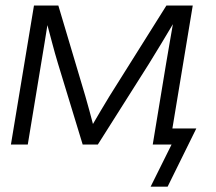

<svg xmlns="http://www.w3.org/2000/svg" viewBox="-20 -536 802 712"><path d="M20.5 0 106 -515.6H196.3L296.4 -179.7Q304.7 -151.9 311.3 -126.5Q317.9 -101.1 324.7 -76.2Q339.4 -101.1 354.2 -126.5Q369.1 -151.9 386.2 -179.7L597.2 -515.6H694.8L609.4 0H546.4L595.7 -298.8Q603.5 -345.7 609.4 -378.9Q615.2 -412.1 621.1 -446.3Q600.1 -411.1 579.1 -376Q558.1 -340.8 532.2 -299.3L342.8 0H286.6L195.3 -299.3Q183.1 -339.8 174.1 -374.3Q165 -408.7 155.8 -442.9Q150.4 -409.7 145.3 -377.2Q140.1 -344.7 132.3 -298.8L83 0ZM538.6 156.2 616.2 0H574.7L584.5 -59.6H708L601.6 156.2Z"/></svg>

Font: Inter Display Light
Style: Italic
Weight: 300
Italic angle: -9.39999°
Designer: Rasmus Andersson
Foundry: rsms
Version: Version 4.000;git-a52131595